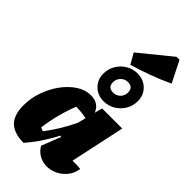

<svg xmlns="http://www.w3.org/2000/svg" viewBox="-325 -1126 1206 1206"><g transform="rotate(45 278.0 -523.0)"><path d="M164 7Q82 7 39.5 -32.5Q-3 -72 -3 -159Q-3 -223 18.5 -284.5Q40 -346 76.5 -395.5Q113 -445 158.5 -474.5Q204 -504 252 -504Q323 -504 347 -443L360 -495H539L461 -131Q497 -133 532 -129Q526 -86 501 -55Q476 -24 441.5 -7.5Q407 9 371 9Q337 9 306 -7.5Q275 -24 255 -58L305 -186L296 -189Q270 -139 237.5 -89.5Q205 -40 164 7ZM174 -141Q186 -134 198 -130Q233 -175 262.5 -223.5Q292 -272 317 -325L330 -378Q287 -387 238 -388Q191 -269 174 -141ZM335 -533Q281 -533 246 -568Q211 -603 211 -655Q211 -697 231.5 -731.5Q252 -766 286.5 -787Q321 -808 362 -808Q416 -808 451.5 -773.5Q487 -739 487 -686Q487 -644 466.5 -609.5Q446 -575 411.5 -554Q377 -533 335 -533ZM339 -614Q368 -614 386.5 -633.5Q405 -653 405 -681Q405 -727 358 -727Q331 -727 311.5 -707.5Q292 -688 292 -660Q292 -614 339 -614ZM292 -814 252 -884 462 -1055H488L559 -914Q493 -883 426.5 -858.5Q360 -834 292 -814Z"/></g></svg>

Font: Piazzolla Black
Style: Italic
Weight: 900
Italic angle: -11.3°
Designer: Juan Pablo del Peral
Foundry: Huerta Tipografica
Version: Version 1.330